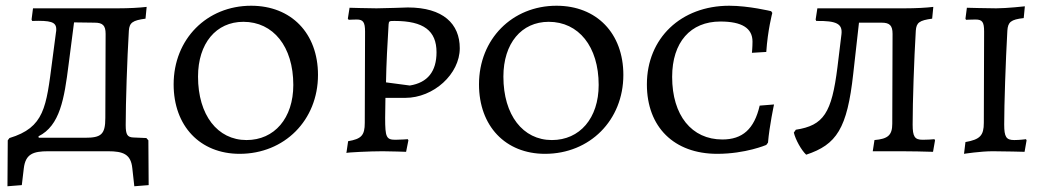

<svg xmlns="http://www.w3.org/2000/svg" viewBox="-20 -527 3645 669"><path d="M497 -38 490 -46 444 -48C424 -49 418 -58 418 -91C418 -171 423 -320 429 -420C431 -448 442 -456 487 -462L491 -503C466 -500 429 -498 391 -498H95L90 -459L92 -454C156 -456 176 -451 176 -425C176 -421 176 -418 175 -414L162 -315C141 -153 135 -83 13 -46L7 -38L6 122L56 118L63 59C69 10 95 0 148 0H356C409 0 436 10 441 59L448 122L498 118ZM347 -116C347 -58 332 -47 276 -47H115L114 -52C189 -89 204 -183 219 -302L238 -449L310 -448C338 -448 348 -438 348 -409Z M815 9C971 9 1088 -108 1088 -266C1088 -411 995 -507 855 -507C701 -507 585 -391 585 -233C585 -88 677 9 815 9ZM839 -39C738 -39 670 -126 670 -260C670 -376 733 -451 828 -451C932 -451 1002 -365 1002 -231C1002 -115 936 -39 839 -39Z M1187 6C1188 4 1269 0 1313 0C1341 0 1395 2 1395 2L1403 -38L1401 -42C1401 -42 1374 -40 1358 -40C1326 -40 1322 -49 1322 -116L1323 -186H1392C1491 -186 1582 -269 1582 -359C1582 -444 1524 -501 1401 -501C1401 -501 1316 -498 1292 -498C1260 -498 1203 -500 1198 -500L1192 -462L1195 -458C1195 -458 1212 -459 1223 -459C1245 -459 1252 -450 1252 -417L1251 -99C1251 -55 1239 -43 1193 -35ZM1408 -229 1325 -240C1326 -304 1330 -377 1334 -442C1335 -454 1337 -454 1355 -454C1456 -454 1501 -420 1501 -345C1501 -278 1470 -239 1408 -229Z M1879 9C2035 9 2152 -108 2152 -266C2152 -411 2059 -507 1919 -507C1765 -507 1649 -391 1649 -233C1649 -88 1741 9 1879 9ZM1903 -39C1802 -39 1734 -126 1734 -260C1734 -376 1797 -451 1892 -451C1996 -451 2066 -365 2066 -231C2066 -115 2000 -39 1903 -39Z M2479 9C2578 9 2650 -22 2650 -22L2656 -30C2661 -89 2677 -163 2677 -163L2627 -159C2608 -77 2567 -41 2497 -41C2390 -41 2322 -125 2322 -259C2322 -380 2386 -452 2490 -452C2565 -452 2602 -429 2602 -382C2602 -363 2600 -343 2600 -343L2650 -346C2655 -422 2671 -482 2671 -482L2667 -488C2667 -488 2589 -507 2521 -507C2353 -507 2234 -394 2234 -233C2234 -84 2329 9 2479 9Z M3236 -42C3227 -41 3209 -40 3195 -40C3167 -40 3160 -51 3160 -93C3160 -174 3165 -320 3171 -420C3173 -448 3183 -456 3228 -462L3232 -503C3208 -500 3171 -498 3132 -498H2828L2822 -459L2824 -454C2895 -455 2916 -444 2912 -408L2898 -293C2878 -133 2850 -90 2753 -75L2746 -65C2752 -40 2772 -4 2789 12C2895 -23 2932 -79 2953 -270L2973 -448H3052C3080 -448 3090 -438 3090 -409L3089 -96C3089 -56 3074 -43 3027 -39L3021 0H3120C3153 0 3201 1 3231 2L3238 -38Z M3339 9C3339 9 3396 0 3439 0C3477 0 3550 2 3550 2L3557 -38L3555 -42C3555 -42 3533 -39 3514 -39C3486 -39 3479 -50 3479 -93C3479 -163 3484 -313 3490 -420C3492 -450 3502 -459 3547 -464L3551 -505C3551 -505 3488 -498 3451 -498C3416 -498 3355 -500 3349 -500L3344 -462L3346 -458C3346 -458 3367 -459 3379 -459C3403 -459 3409 -450 3409 -417L3408 -99C3408 -55 3395 -41 3344 -32Z"/></svg>

Font: Alegreya SC
Style: Regular
Weight: 400
Designer: Juan Pablo del Peral
Foundry: Huerta Tipografica
Version: Version 2.007;PS 002.007;hotconv 1.0.88;makeotf.lib2.5.64775